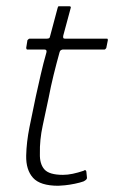

<svg xmlns="http://www.w3.org/2000/svg" viewBox="-20 -596 366 616"><path d="M167 0Q109 0 86 -25.5Q63 -51 64 -97Q65 -140 74.5 -187.5Q84 -235 95 -287Q103 -323 111 -358Q119 -393 129 -428Q131 -437 123 -437H67Q66 -437 65 -439Q64 -441 64 -442L68 -467Q69 -468 71 -470Q73 -472 75 -472H130Q135 -472 137.5 -473.5Q140 -475 141 -481L165 -571Q166 -576 169 -576H202Q204 -576 206 -575Q208 -574 207 -571L183 -482Q182 -477 183 -474.5Q184 -472 188 -472H322Q325 -472 325.5 -471Q326 -470 326 -467L321 -442Q321 -442 319 -439.5Q317 -437 315 -437H181Q179 -437 175.5 -435Q172 -433 171 -428Q161 -392 152 -355.5Q143 -319 136 -282Q127 -239 117 -193Q107 -147 108 -103Q107 -70 122.5 -52.5Q138 -35 182 -35Q197 -35 213.5 -38.5Q230 -42 248 -48Q252 -51 254 -50Q256 -49 257 -46L259 -26Q260 -20 248 -14Q237 -10 220 -6.5Q203 -3 188 -1.5Q173 0 167 0Z"/></svg>

Font: Glory ExtraLight
Style: Italic
Weight: 250
Italic angle: -12°
Version: Version 1.011